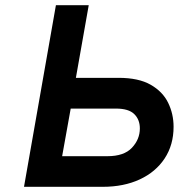

<svg xmlns="http://www.w3.org/2000/svg" viewBox="-20 -720 689 740"><path d="M72.5 0 195.5 -700H322L272.5 -420H437Q514 -420 560.5 -393.5Q607 -367 628 -324Q649 -281 649 -231.5Q649 -161.5 614.5 -109.2Q580 -57 518.5 -28.5Q457 0 376 0ZM219.5 -118H394Q458 -118 488.5 -150.5Q519 -183 519 -225Q519 -259 497.5 -280.2Q476 -301.5 427 -301.5H252.5Z"/></svg>

Font: Overpass
Style: Bold Italic
Weight: 700
Italic angle: -10°
Designer: Delve Withrington, Dave Bailey, Thomas Jockin
Foundry: Delve Fonts LLC
Version: Version 4.000; ttfautohint (v1.8.3)